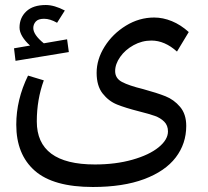

<svg xmlns="http://www.w3.org/2000/svg" viewBox="-20 -643 829 767"><path d="M552 -287Q607 -272 641 -258.5Q675 -245 699.5 -216Q724 -187 724 -140Q724 -69 682 -14Q640 41 556 72.5Q472 104 351 104Q193 104 119 39Q45 -26 45 -145Q45 -245 92 -341L155 -322Q127 -245 127 -158Q127 14 359 14Q442 14 509 -5Q576 -24 613.5 -54.5Q651 -85 651 -118Q651 -142 636 -157Q621 -172 598.5 -180Q576 -188 536 -198Q481 -212 447.5 -225.5Q414 -239 390 -269.5Q366 -300 366 -352Q366 -406 398 -457Q430 -508 483 -540.5Q536 -573 596 -573Q631 -573 666.5 -558.5Q702 -544 734 -515L687 -437Q638 -481 585 -481Q547 -481 513.5 -462.5Q480 -444 460 -415.5Q440 -387 440 -359Q440 -330 467.5 -315.5Q495 -301 552 -287ZM255 -435 42 -400 36 -450 100 -461Q80 -479 69 -497.5Q58 -516 58 -533Q58 -572 85 -597.5Q112 -623 163 -623Q197 -623 239 -601L208 -552Q180 -568 156 -568Q133 -568 123 -557Q113 -546 113 -531Q113 -504 155 -470L248 -486Z"/></svg>

Font: Fira GO
Style: Regular
Weight: 400
Designer: Carrois Corporate
Foundry: Carrois Corporate GbR
Version: Version 0.300